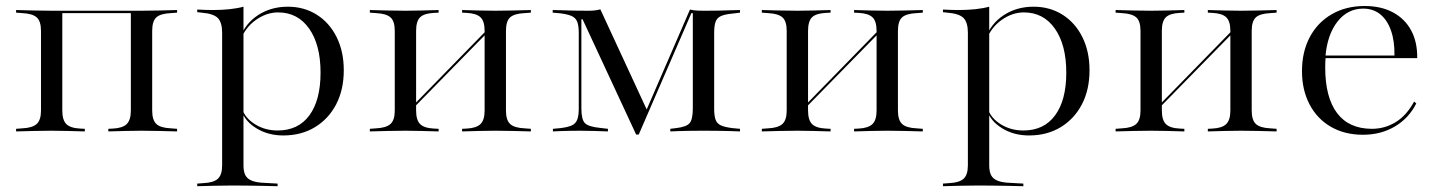

<svg xmlns="http://www.w3.org/2000/svg" viewBox="-20 -447 4898 653"><path d="M461.3 -2.4Q432.3 -2.4 405.6 -1.6Q379 -0.8 348.4 0V-8.9L363.7 -9.7Q396.8 -11.3 410.9 -25Q425 -38.7 425 -71V-410.5H461.3Q491.9 -410.5 521 -411.3Q550 -412.1 582.3 -412.9V-404L561.3 -402.4Q525.8 -400.8 511.7 -387.9Q497.6 -375 497.6 -341.9V-71Q497.6 -38.7 511.7 -25.4Q525.8 -12.1 561.3 -10.5L582.3 -8.9V0Q550 -0.8 521 -1.6Q491.9 -2.4 461.3 -2.4ZM155.6 -2.4Q124.2 -2.4 95.6 -1.6Q66.9 -0.8 34.7 0V-8.9L55.6 -10.5Q90.3 -12.1 104.8 -25.4Q119.4 -38.7 119.4 -71V-341.9Q119.4 -375 104.8 -387.9Q90.3 -400.8 55.6 -402.4L34.7 -404V-412.9Q66.9 -412.1 95.6 -411.3Q124.2 -410.5 155.6 -410.5H191.9V-71Q191.9 -38.7 205.6 -25Q219.4 -11.3 253.2 -9.7L268.5 -8.9V0Q237.9 -0.8 210.9 -1.6Q183.9 -2.4 155.6 -2.4ZM177.4 -402.4V-410.5H441.9V-402.4Z M771.8 183.9Q740.3 183.9 711.7 184.7Q683.1 185.5 650.8 186.3V177.4L671.8 175.8Q706.5 174.2 721 160.9Q735.5 147.6 735.5 115.3V-206.5H808.1V115.3Q808.1 137.1 814.9 149.6Q821.8 162.1 837.9 168.1Q854 174.2 881.5 175L924.2 177.4V186.3Q896.8 185.5 871.4 185.1Q846 184.7 821.8 184.3Q797.6 183.9 771.8 183.9ZM958.9 -424.2Q1014.5 -424.2 1057.7 -396.8Q1100.8 -369.4 1125 -320.6Q1149.2 -271.8 1149.2 -208.1Q1149.2 -141.9 1123.4 -92.3Q1097.6 -42.7 1051.2 -14.5Q1004.8 13.7 943.5 13.7Q891.9 13.7 852.4 -10.5Q812.9 -34.7 801.6 -70.2L803.2 -77.4Q813.7 -45.2 847.6 -24.2Q881.5 -3.2 924.2 -3.2Q994.4 -3.2 1032.3 -54.8Q1070.2 -106.5 1070.2 -200Q1070.2 -294.4 1031.5 -349.6Q992.7 -404.8 925.8 -404.8Q886.3 -404.8 850 -379Q813.7 -353.2 796.8 -308.1L795.2 -316.1Q813.7 -366.9 857.7 -395.6Q901.6 -424.2 958.9 -424.2ZM735.5 -206.5V-335.5Q735.5 -371 720.6 -385.9Q705.6 -400.8 665.3 -404L650.8 -405.6V-414.5Q670.2 -413.7 681 -413.3Q691.9 -412.9 704 -412.9Q733.9 -412.9 760.5 -415.7Q787.1 -418.5 808.1 -424.2V-414.5V-206.5Z M1664.5 -2.4Q1635.5 -2.4 1608.9 -1.6Q1582.3 -0.8 1551.6 0V-8.9L1566.9 -9.7Q1600 -11.3 1614.1 -25Q1628.2 -38.7 1628.2 -71V-206.5H1700.8V-71Q1700.8 -38.7 1714.9 -25.4Q1729 -12.1 1764.5 -10.5L1785.5 -8.9V0Q1753.2 -0.8 1724.2 -1.6Q1695.2 -2.4 1664.5 -2.4ZM1358.9 -2.4Q1327.4 -2.4 1298.8 -1.6Q1270.2 -0.8 1237.9 0V-8.9L1258.9 -10.5Q1293.5 -12.1 1308.1 -25.4Q1322.6 -38.7 1322.6 -71V-341.9Q1322.6 -375 1308.1 -387.9Q1293.5 -400.8 1258.9 -402.4L1237.9 -404V-412.9Q1270.2 -412.1 1298.8 -411.3Q1327.4 -410.5 1358.9 -410.5Q1387.1 -410.5 1414.1 -411.3Q1441.1 -412.1 1471.8 -412.9V-404L1456.5 -403.2Q1422.6 -401.6 1408.9 -388.3Q1395.2 -375 1395.2 -341.9V-71Q1395.2 -38.7 1408.9 -25Q1422.6 -11.3 1456.5 -9.7L1471.8 -8.9V0Q1441.1 -0.8 1414.1 -1.6Q1387.1 -2.4 1358.9 -2.4ZM1628.2 -206.5V-341.9Q1628.2 -375 1614.1 -388.3Q1600 -401.6 1566.9 -403.2L1551.6 -404V-412.9Q1582.3 -412.1 1608.9 -411.3Q1635.5 -410.5 1664.5 -410.5Q1695.2 -410.5 1724.2 -411.3Q1753.2 -412.1 1785.5 -412.9V-404L1764.5 -402.4Q1729 -400.8 1714.9 -387.9Q1700.8 -375 1700.8 -341.9V-206.5ZM1353.2 -46 1352.4 -54.8 1659.7 -369.4 1661.3 -360.5Z M1957.3 -78.2Q1957.3 -41.1 1969 -28.6Q1980.6 -16.1 2020.2 -12.1L2047.6 -8.9V0Q2025.8 -0.8 2000 -1.6Q1974.2 -2.4 1953.2 -2.4Q1934.7 -2.4 1917.7 -2Q1900.8 -1.6 1886.7 -1.2Q1872.6 -0.8 1860.5 0V-8.9L1886.3 -11.3Q1912.1 -14.5 1925 -20.6Q1937.9 -26.6 1943.1 -39.9Q1948.4 -53.2 1948.4 -78.2V-334.7Q1948.4 -359.7 1943.1 -373Q1937.9 -386.3 1924.6 -392.3Q1911.3 -398.4 1886.3 -401.6L1859.7 -404V-412.9Q1875 -412.9 1892.7 -412.1Q1910.5 -411.3 1931.9 -410.9Q1953.2 -410.5 1977.4 -410.5H1982.3Q1994.4 -410.5 2004 -411.7Q2013.7 -412.9 2021.8 -415.3L2182.3 -68.5L2172.6 -58.9L2326.6 -414.5Q2341.1 -411.3 2352.8 -410.9Q2364.5 -410.5 2371.8 -410.5H2379.8Q2404 -410.5 2425 -410.9Q2446 -411.3 2464.1 -412.1Q2482.3 -412.9 2496.8 -412.9V-404L2471 -400.8Q2445.2 -398.4 2431.9 -392.3Q2418.5 -386.3 2413.7 -373Q2408.9 -359.7 2408.9 -334.7V-78.2Q2408.9 -53.2 2413.7 -39.9Q2418.5 -26.6 2431.9 -20.6Q2445.2 -14.5 2471 -11.3L2496.8 -8.9V0Q2482.3 -0.8 2464.1 -1.2Q2446 -1.6 2425 -2Q2404 -2.4 2379.8 -2.4H2372.6H2366.1Q2343.5 -2.4 2324.6 -2Q2305.6 -1.6 2289.5 -1.2Q2273.4 -0.8 2259.7 0V-8.9L2279 -11.3Q2314.5 -15.3 2325.4 -28.2Q2336.3 -41.1 2336.3 -78.2V-402.4H2331.5L2152.4 10.5H2143.5L1961.3 -381.5H1957.3Z M2997.6 -2.4Q2968.5 -2.4 2941.9 -1.6Q2915.3 -0.8 2884.7 0V-8.9L2900 -9.7Q2933.1 -11.3 2947.2 -25Q2961.3 -38.7 2961.3 -71V-206.5H3033.9V-71Q3033.9 -38.7 3048 -25.4Q3062.1 -12.1 3097.6 -10.5L3118.5 -8.9V0Q3086.3 -0.8 3057.3 -1.6Q3028.2 -2.4 2997.6 -2.4ZM2691.9 -2.4Q2660.5 -2.4 2631.9 -1.6Q2603.2 -0.8 2571 0V-8.9L2591.9 -10.5Q2626.6 -12.1 2641.1 -25.4Q2655.6 -38.7 2655.6 -71V-341.9Q2655.6 -375 2641.1 -387.9Q2626.6 -400.8 2591.9 -402.4L2571 -404V-412.9Q2603.2 -412.1 2631.9 -411.3Q2660.5 -410.5 2691.9 -410.5Q2720.2 -410.5 2747.2 -411.3Q2774.2 -412.1 2804.8 -412.9V-404L2789.5 -403.2Q2755.6 -401.6 2741.9 -388.3Q2728.2 -375 2728.2 -341.9V-71Q2728.2 -38.7 2741.9 -25Q2755.6 -11.3 2789.5 -9.7L2804.8 -8.9V0Q2774.2 -0.8 2747.2 -1.6Q2720.2 -2.4 2691.9 -2.4ZM2961.3 -206.5V-341.9Q2961.3 -375 2947.2 -388.3Q2933.1 -401.6 2900 -403.2L2884.7 -404V-412.9Q2915.3 -412.1 2941.9 -411.3Q2968.5 -410.5 2997.6 -410.5Q3028.2 -410.5 3057.3 -411.3Q3086.3 -412.1 3118.5 -412.9V-404L3097.6 -402.4Q3062.1 -400.8 3048 -387.9Q3033.9 -375 3033.9 -341.9V-206.5ZM2686.3 -46 2685.5 -54.8 2992.7 -369.4 2994.4 -360.5Z M3308.1 183.9Q3276.6 183.9 3248 184.7Q3219.4 185.5 3187.1 186.3V177.4L3208.1 175.8Q3242.7 174.2 3257.3 160.9Q3271.8 147.6 3271.8 115.3V-206.5H3344.4V115.3Q3344.4 137.1 3351.2 149.6Q3358.1 162.1 3374.2 168.1Q3390.3 174.2 3417.7 175L3460.5 177.4V186.3Q3433.1 185.5 3407.7 185.1Q3382.3 184.7 3358.1 184.3Q3333.9 183.9 3308.1 183.9ZM3495.2 -424.2Q3550.8 -424.2 3594 -396.8Q3637.1 -369.4 3661.3 -320.6Q3685.5 -271.8 3685.5 -208.1Q3685.5 -141.9 3659.7 -92.3Q3633.9 -42.7 3587.5 -14.5Q3541.1 13.7 3479.8 13.7Q3428.2 13.7 3388.7 -10.5Q3349.2 -34.7 3337.9 -70.2L3339.5 -77.4Q3350 -45.2 3383.9 -24.2Q3417.7 -3.2 3460.5 -3.2Q3530.6 -3.2 3568.5 -54.8Q3606.5 -106.5 3606.5 -200Q3606.5 -294.4 3567.7 -349.6Q3529 -404.8 3462.1 -404.8Q3422.6 -404.8 3386.3 -379Q3350 -353.2 3333.1 -308.1L3331.5 -316.1Q3350 -366.9 3394 -395.6Q3437.9 -424.2 3495.2 -424.2ZM3271.8 -206.5V-335.5Q3271.8 -371 3256.9 -385.9Q3241.9 -400.8 3201.6 -404L3187.1 -405.6V-414.5Q3206.5 -413.7 3217.3 -413.3Q3228.2 -412.9 3240.3 -412.9Q3270.2 -412.9 3296.8 -415.7Q3323.4 -418.5 3344.4 -424.2V-414.5V-206.5Z M4200.8 -2.4Q4171.8 -2.4 4145.2 -1.6Q4118.5 -0.8 4087.9 0V-8.9L4103.2 -9.7Q4136.3 -11.3 4150.4 -25Q4164.5 -38.7 4164.5 -71V-206.5H4237.1V-71Q4237.1 -38.7 4251.2 -25.4Q4265.3 -12.1 4300.8 -10.5L4321.8 -8.9V0Q4289.5 -0.8 4260.5 -1.6Q4231.5 -2.4 4200.8 -2.4ZM3895.2 -2.4Q3863.7 -2.4 3835.1 -1.6Q3806.5 -0.8 3774.2 0V-8.9L3795.2 -10.5Q3829.8 -12.1 3844.4 -25.4Q3858.9 -38.7 3858.9 -71V-341.9Q3858.9 -375 3844.4 -387.9Q3829.8 -400.8 3795.2 -402.4L3774.2 -404V-412.9Q3806.5 -412.1 3835.1 -411.3Q3863.7 -410.5 3895.2 -410.5Q3923.4 -410.5 3950.4 -411.3Q3977.4 -412.1 4008.1 -412.9V-404L3992.7 -403.2Q3958.9 -401.6 3945.2 -388.3Q3931.5 -375 3931.5 -341.9V-71Q3931.5 -38.7 3945.2 -25Q3958.9 -11.3 3992.7 -9.7L4008.1 -8.9V0Q3977.4 -0.8 3950.4 -1.6Q3923.4 -2.4 3895.2 -2.4ZM4164.5 -206.5V-341.9Q4164.5 -375 4150.4 -388.3Q4136.3 -401.6 4103.2 -403.2L4087.9 -404V-412.9Q4118.5 -412.1 4145.2 -411.3Q4171.8 -410.5 4200.8 -410.5Q4231.5 -410.5 4260.5 -411.3Q4289.5 -412.1 4321.8 -412.9V-404L4300.8 -402.4Q4265.3 -400.8 4251.2 -387.9Q4237.1 -375 4237.1 -341.9V-206.5ZM3889.5 -46 3888.7 -54.8 4196 -369.4 4197.6 -360.5Z M4615.3 11.3Q4553.2 11.3 4506.5 -15.7Q4459.7 -42.7 4433.9 -91.9Q4408.1 -141.1 4408.1 -204.8Q4408.1 -271 4434.7 -321Q4461.3 -371 4509.7 -398.8Q4558.1 -426.6 4621 -426.6Q4677.4 -426.6 4717.7 -404.8Q4758.1 -383.1 4779.4 -343.5Q4800.8 -304 4800 -249.2H4454L4453.2 -258.1H4722.6Q4723.4 -308.1 4710.5 -344Q4697.6 -379.8 4673.8 -398.8Q4650 -417.7 4616.1 -417.7Q4563.7 -417.7 4529 -373.8Q4494.4 -329.8 4487.9 -255.6L4488.7 -254.8Q4487.9 -246.8 4487.5 -237.9Q4487.1 -229 4487.1 -217.7Q4487.1 -116.1 4527.4 -62.5Q4567.7 -8.9 4646 -8.9Q4689.5 -8.9 4726.6 -31.5Q4763.7 -54 4789.5 -101.6L4796.8 -95.2Q4771.8 -45.2 4724.2 -16.9Q4676.6 11.3 4615.3 11.3Z"/></svg>

Font: Playfair 144pt SemiExpanded Light
Style: Regular
Weight: 300
Width: 6
Designer: Claus Eggers Sørensen
Foundry: Claus Eggers Sørensen
Version: Version 2.203